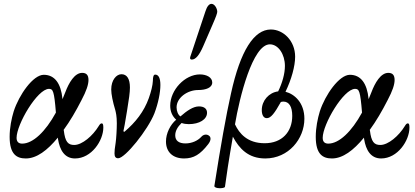

<svg xmlns="http://www.w3.org/2000/svg" viewBox="-20 -811 2151 996"><path d="M114 11C170 11 226 -31 280 -97C280 -94 281 -92 281 -89C290 -33 315 11 369 11C455 11 516 -82 516 -149C516 -164 514 -171 508 -171C502 -171 498 -167 492 -157C461 -106 406 -59 365 -59C333 -59 318 -75 311 -134L310 -137C343 -182 374 -235 403 -292C428 -339 439 -372 439 -396C439 -422 428 -433 406 -433C367 -433 337 -381 319 -333C314 -320 309 -308 304 -296C304 -297 304 -298 304 -299C296 -378 264 -423 207 -423C152 -423 79 -320 51 -233C40 -197 30 -149 30 -101C30 -9 68 11 114 11ZM66 -96C66 -166 174 -350 234 -350C255 -350 261 -339 270 -227C216 -128 151 -66 95 -66C77 -66 66 -75 66 -96Z M593 10C629 10 747 -137 781 -223C801 -276 812 -331 812 -370C812 -405 803 -424 785 -424C777 -424 773 -414 773 -391C772 -368 764 -336 752 -302C727 -232 683 -176 625 -127L620 -130C623 -143 629 -173 639 -236C649 -296 654 -332 654 -357C654 -403 638 -426 610 -426C584 -426 557 -396 557 -347C557 -322 565 -283 578 -240C581 -228 586 -209 586 -171C586 -140 583 -91 580 -71C575 -41 574 -27 574 -15C574 2 580 10 593 10Z M975 -502C995 -502 1014 -525 1034 -571L1083 -684C1101 -725 1107 -743 1107 -750C1107 -766 1094 -791 1077 -791C1065 -791 1054 -778 1046 -753L968 -519C967 -516 966 -513 966 -510C966 -505 969 -502 975 -502ZM935 11C985 11 1019 -10 1060 -63C1075 -82 1076 -100 1063 -108C1052 -116 1035 -114 1024 -101C1006 -81 975 -67 942 -67C908 -67 889 -81 889 -109C889 -131 901 -153 922 -173C933 -169 946 -167 959 -167C1015 -167 1054 -192 1054 -226C1054 -247 1039 -259 1012 -259C982 -259 949 -236 916 -207C904 -215 896 -234 896 -254C896 -304 952 -344 1008 -344C1048 -344 1081 -356 1081 -383C1081 -410 1051 -425 1017 -425C939 -425 863 -344 863 -263C863 -232 874 -208 894 -190C863 -164 841 -119 841 -77C841 -23 876 11 935 11Z M1147 158C1152 117 1168 12 1188 -102C1221 -40 1268 11 1356 11C1477 11 1559 -91 1559 -195C1559 -278 1508 -323 1461 -335C1492 -399 1511 -468 1511 -517C1511 -599 1450 -658 1385 -658C1298 -658 1227 -549 1178 -325C1153 -214 1124 -50 1092 154C1092 169 1145 168 1147 158ZM1380 -581C1424 -581 1458 -529 1458 -469C1458 -428 1444 -380 1423 -337C1375 -331 1338 -289 1338 -240C1338 -215 1347 -198 1364 -198C1385 -198 1404 -223 1437 -282C1441 -283 1446 -284 1450 -284C1480 -284 1496 -257 1496 -210C1496 -127 1443 -68 1353 -68C1263 -68 1221 -119 1199 -166C1222 -303 1290 -581 1380 -581Z M1702 11C1758 11 1814 -31 1868 -97C1868 -94 1869 -92 1869 -89C1878 -33 1903 11 1957 11C2043 11 2104 -82 2104 -149C2104 -164 2102 -171 2096 -171C2090 -171 2086 -167 2080 -157C2049 -106 1994 -59 1953 -59C1921 -59 1906 -75 1899 -134L1898 -137C1931 -182 1962 -235 1991 -292C2016 -339 2027 -372 2027 -396C2027 -422 2016 -433 1994 -433C1955 -433 1925 -381 1907 -333C1902 -320 1897 -308 1892 -296C1892 -297 1892 -298 1892 -299C1884 -378 1852 -423 1795 -423C1740 -423 1667 -320 1639 -233C1628 -197 1618 -149 1618 -101C1618 -9 1656 11 1702 11ZM1654 -96C1654 -166 1762 -350 1822 -350C1843 -350 1849 -339 1858 -227C1804 -128 1739 -66 1683 -66C1665 -66 1654 -75 1654 -96Z"/></svg>

Font: Junicode Two Beta SemiCondensed Medium
Style: Italic
Weight: 500
Width: 4
Italic angle: -10°
Version: Version 1.063